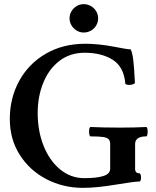

<svg xmlns="http://www.w3.org/2000/svg" viewBox="-20 -885 744 918"><path d="M26.9 -315.9Q26.9 -415.5 71.5 -497.6Q116.2 -579.6 198.2 -627.7Q280.3 -675.8 388.2 -675.8Q451.7 -675.8 528.3 -661.1Q553.7 -656.2 573 -652.8Q592.3 -649.4 605 -648.9Q612.8 -633.3 617.2 -597.9Q621.6 -562.5 625 -490.2Q625.5 -485.4 616.7 -482.2Q607.9 -479 597.7 -479Q590.3 -479 585 -480.7Q579.6 -482.4 579.1 -485.8Q572.3 -565.4 519 -599.1Q465.8 -632.8 384.8 -632.8Q314.9 -632.8 264.2 -593.8Q213.4 -554.7 186.8 -489Q160.2 -423.3 160.2 -344.2Q160.2 -258.8 188.5 -187.7Q216.8 -116.7 267.6 -75Q318.4 -33.2 382.8 -33.2Q441.9 -33.2 474.4 -43.5Q506.8 -53.7 506.8 -78.1V-195.8Q506.8 -211.9 499.5 -219.5Q492.2 -227.1 472.9 -230Q453.6 -232.9 413.1 -232.9Q409.7 -232.9 407.7 -239.7Q405.8 -246.6 405.8 -255.9Q405.8 -265.1 407.7 -271.5Q409.7 -277.8 413.1 -277.8Q470.7 -274.9 556.6 -274.9Q629.9 -274.9 679.2 -277.8Q682.1 -277.8 684.1 -271Q686 -264.2 686 -254.9Q686 -246.1 684.1 -239.5Q682.1 -232.9 679.2 -232.9Q626 -232.9 626 -195.8V-78.1Q626 -56.2 647 -56.2Q650.4 -56.2 652.3 -50Q654.3 -43.9 654.3 -36.1Q654.3 -28.3 652.3 -22.7Q650.4 -17.1 647 -17.1Q621.6 -17.1 532.2 -2Q441.9 13.2 376 13.2Q282.7 13.2 202.6 -28.1Q122.6 -69.3 74.7 -144.3Q26.9 -219.2 26.9 -315.9ZM312.5 -797.4Q312.5 -815.4 321.8 -831.1Q331.1 -846.7 346.7 -856Q362.3 -865.2 380.4 -865.2Q397.9 -865.2 413.8 -856.4Q429.7 -847.7 439.5 -832Q449.2 -816.4 449.2 -797.4Q449.2 -778.8 439.9 -763.2Q430.7 -747.6 414.8 -738.5Q398.9 -729.5 380.4 -729.5Q362.3 -729.5 346.7 -738.8Q331.1 -748 321.8 -763.7Q312.5 -779.3 312.5 -797.4Z"/></svg>

Font: JuniusX
Style: Bold
Weight: 700
Designer: Peter S. Baker
Foundry: Briery Creek Software
Version: Version 1.004